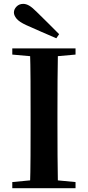

<svg xmlns="http://www.w3.org/2000/svg" viewBox="-20 -997 466 1017"><path d="M293.2 -816 278.3 -794.3Q238 -811.1 198.2 -828.9Q158.4 -846.7 118.4 -864.2Q81.4 -881.2 67.5 -898.4Q53.7 -915.6 53.7 -930.5Q53.7 -948.1 67.7 -962.3Q81.6 -976.5 103.1 -976.5Q118.5 -976.5 135 -966.9Q151.5 -957.3 175.7 -932.7Q203.9 -905.6 233.5 -875.8Q263 -846.1 293.2 -816ZM45.1 0V-32.6L198.2 -47.3H226L380.1 -32.6V0ZM138.6 0Q141.4 -85.2 141.7 -171.8Q142.1 -258.5 142.1 -346.1V-393.6Q142.1 -481.3 141.7 -567.7Q141.4 -654.1 138.6 -740.5H287Q285.3 -655.6 284.8 -568.4Q284.3 -481.3 284.3 -393.6V-346.9Q284.3 -259.9 284.8 -173.3Q285.3 -86.6 287 0ZM45.1 -707.9V-740.5H380.1V-707.9L226 -694.2H198.2Z"/></svg>

Font: Source Han Serif JP VF
Style: Regular
Weight: 250
Designer: Ryoko NISHIZUKA 西塚涼子 (kana & ideographs); Frank Grießhammer (Latin, Greek & Cyrillic); Wenlong ZHANG 张文龙 (bopomofo); San
Foundry: Adobe
Version: Version 2.001;hotconv 1.1.0;makeotfexe 2.6.0